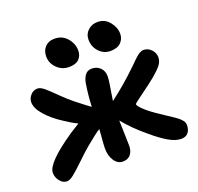

<svg xmlns="http://www.w3.org/2000/svg" viewBox="-131 -862 1073 1042"><g transform="rotate(-20 405.5 -341.5)"><path d="M548.8 -548.8Q510.7 -548.8 483.9 -577.4Q457 -606 457 -647.9Q457 -679.2 479.7 -700.2Q502.4 -721.2 535.2 -721.2Q576.7 -721.2 603.3 -688.7Q629.9 -656.2 629.9 -619.1Q629.9 -590.3 609.9 -569.6Q589.8 -548.8 548.8 -548.8ZM308.1 -543.9Q267.6 -543.9 238.8 -572.5Q210 -601.1 210 -639.2Q210 -673.8 230.2 -694.8Q250.5 -715.8 284.2 -715.8Q329.6 -715.8 357.2 -683.3Q384.8 -650.9 384.8 -611.8Q384.8 -581.5 366 -562.7Q347.2 -543.9 308.1 -543.9ZM85.9 35.2Q62.5 35.2 45.2 13.7Q27.8 -7.8 27.8 -34.2Q27.8 -90.8 194.8 -204.1Q203.6 -210 223.1 -221.9Q242.7 -233.9 250 -238.8Q216.8 -254.4 175.8 -282.2Q122.1 -316.4 85.4 -357.7Q48.8 -398.9 48.8 -434.1Q48.8 -456.1 65.2 -474.6Q81.5 -493.2 106 -493.2Q122.6 -493.2 145.3 -473.9Q168 -454.6 204.8 -417.7Q241.7 -380.9 272.9 -356.9Q330.6 -311.5 349.1 -298.8Q352.5 -371.1 361.8 -425.8Q365.2 -453.6 379.2 -473.9Q393.1 -494.1 418.9 -494.1Q449.2 -494.1 468 -474.9Q486.8 -455.6 486.8 -426.8Q486.8 -412.6 483.9 -391.8Q481 -371.1 475.8 -339.8Q470.7 -308.6 467.8 -289.1Q552.7 -353 629.9 -428.2Q634.8 -432.6 643.8 -441.7Q652.8 -450.7 657.5 -455.3Q662.1 -460 669.9 -467Q677.7 -474.1 682.9 -478Q688 -481.9 694.3 -485.8Q700.7 -489.7 706.1 -491.5Q711.4 -493.2 716.8 -493.2Q744.1 -493.2 762.5 -473.1Q780.8 -453.1 780.8 -429.2Q780.8 -413.1 773.2 -397.7Q765.6 -382.3 747.1 -364.5Q728.5 -346.7 715.6 -335.9Q702.6 -325.2 673.8 -303.2Q658.2 -291.5 630.4 -271.2Q602.5 -251 590.8 -241.7Q579.1 -232.4 579.1 -230Q579.1 -220.2 606.7 -194.1Q634.3 -168 687 -133.8Q698.2 -126 714.6 -115.2Q731 -104.5 740 -98.6Q749 -92.8 760.5 -84.5Q772 -76.2 778.1 -70.6Q784.2 -64.9 790 -57.9Q795.9 -50.8 798.3 -43.9Q800.8 -37.1 800.8 -29.8Q800.8 -2.4 787.1 14.2Q773.4 30.8 747.1 30.8Q715.3 30.8 676.3 8.5Q637.2 -13.7 585 -58.1Q512.2 -118.2 463.9 -178.2Q464.4 -159.7 466.1 -104Q467.8 -48.3 467.8 -32.2Q467.8 0 451.9 19Q436 38.1 407.2 38.1Q377.4 38.1 358.2 9.5Q338.9 -19 338.9 -63Q338.9 -74.7 340.1 -90.8Q341.3 -106.9 343.3 -130.6Q345.2 -154.3 346.2 -171.9Q316.9 -153.3 257.8 -104Q230.5 -81.1 189.5 -41.5Q148.4 -2 125 16.6Q101.6 35.2 85.9 35.2Z"/></g></svg>

Font: Shantell Sans Bouncy
Style: Regular
Weight: 600
Designer: Stephen Nixon, Anya Danilova, Shantell Martin
Foundry: Arrow Type
Version: Version 1.006;[9816181b4]